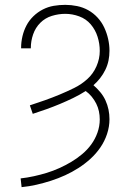

<svg xmlns="http://www.w3.org/2000/svg" viewBox="-20 -548 540 791"><path d="M69 223 65 187Q92 184 119.5 178Q147 172 173 164Q199 156 224.5 144.5Q250 133 273.5 119Q297 105 318.5 87Q340 69 356 47Q372 25 381.5 -1.5Q391 -28 391 -56Q391 -73 387.5 -89.5Q384 -106 376.5 -121Q369 -136 358 -149.5Q347 -163 333 -173Q308 -157 281 -144Q254 -131 226.5 -119.5Q199 -108 171 -98Q143 -88 115 -79L103 -114Q134 -124 165 -135Q196 -146 226 -158.5Q256 -171 285.5 -185.5Q315 -200 339.5 -222Q364 -244 377.5 -275Q391 -306 391 -338Q391 -368 382 -396.5Q373 -425 354 -447.5Q335 -470 306.5 -480.5Q278 -491 249 -491Q221 -491 193.5 -482.5Q166 -474 146 -454Q126 -434 116.5 -406.5Q107 -379 107 -351Q107 -350 107 -349.5Q107 -349 107 -349H67Q67 -350 67 -350.5Q67 -351 67 -352Q67 -375 72.5 -398.5Q78 -422 89 -443Q100 -464 117.5 -481Q135 -498 156.5 -509Q178 -520 201.5 -524Q225 -528 249 -528Q273 -528 297.5 -523Q322 -518 343.5 -506Q365 -494 382 -475.5Q399 -457 409.5 -434.5Q420 -412 425.5 -387.5Q431 -363 431 -339Q431 -318 427 -298.5Q423 -279 414 -260.5Q405 -242 392.5 -226Q380 -210 365 -197Q380 -184 393 -168.5Q406 -153 414.5 -134.5Q423 -116 427 -96.5Q431 -77 431 -57Q431 -26 421 4Q411 34 393.5 59.5Q376 85 353 106Q330 127 303.5 144Q277 161 248.5 174Q220 187 190.5 196.5Q161 206 130.5 213Q100 220 69 223Z"/></svg>

Font: Iosevka SS04 Extralight
Style: Regular
Weight: 200
Monospace: yes
Designer: Belleve Invis
Foundry: Belleve Invis
Version: Version 19.0.0; ttfautohint (v1.8.4)